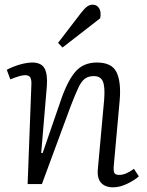

<svg xmlns="http://www.w3.org/2000/svg" viewBox="-20 -786 629 820"><path d="M573 -33Q556 -17 524 -1.5Q492 14 463 14Q429 14 411.5 -5.5Q394 -25 398 -65L425 -362Q429 -417 419 -439Q409 -461 381 -461Q357 -461 342 -449.5Q327 -438 314 -410Q301 -382 282 -333L159 0H98L114 -424Q115 -445 109.5 -455Q104 -465 87 -465Q77 -465 61.5 -460.5Q46 -456 24 -447L9 -488Q20 -494 38.5 -501.5Q57 -509 78.5 -514Q100 -519 117 -519Q157 -519 170.5 -493.5Q184 -468 180 -417L156 -133L162 -132L242 -364Q271 -446 304.5 -482.5Q338 -519 394 -519Q458 -519 478 -477Q498 -435 491 -356L466 -79Q464 -57 468 -48Q472 -39 490 -39Q517 -39 552 -65ZM327 -732Q341 -750 352 -758Q363 -766 376 -766Q394 -766 403.5 -750.5Q413 -735 408 -708L247 -583L228 -603Z"/></svg>

Font: Literata 12pt Light
Style: Italic
Weight: 300
Italic angle: -2°
Designer: Latin by Veronika Burian and Jose Scaglione. Greek by Irene Vlachou. Cyrillic by Vera Evstafieva
Foundry: TypeTogether
Version: Version 3.002